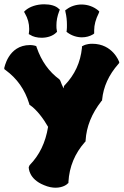

<svg xmlns="http://www.w3.org/2000/svg" viewBox="-44 -887 576 895"><path d="M511 -600C511 -599 482 -683 386 -683C360 -683 345 -675 344 -674L338 -671V-664C331 -596 305 -539 257 -489L254 -486V-482C254 -479 253 -477 253 -475C246 -487 241 -500 237 -511L233 -517C184 -553 149 -602 127 -666L125 -672L119 -674C118 -674 109 -677 96 -677C-8 -677 -24 -566 -24 -571V-565L-19 -561C36 -521 72 -469 92 -404L93 -399L96 -397C127 -376 159 -333 180 -296V-295C168 -222 140 -164 94 -117L90 -108C90 -105 89 -53 161 -24C182 -15 200 -12 215 -12C251 -12 270 -29 271 -31L275 -34V-39C279 -110 305 -172 352 -225L355 -228V-232C359 -297 383 -357 429 -416L432 -419V-422C438 -483 463 -538 508 -589L512 -594ZM413 -839C392 -856 365 -866 336 -866C311 -866 285 -858 266 -843L260 -839L261 -832C266 -812 268 -791 268 -771C268 -762 268 -754 267 -745L266 -739L271 -735C290 -721 314 -713 338 -713C357 -713 375 -718 390 -727L395 -731V-737C395 -740 395 -743 395 -746C395 -771 402 -797 416 -825L419 -833ZM229 -847C216 -860 191 -867 162 -867C127 -867 94 -856 74 -838L68 -832L72 -825C86 -801 92 -777 92 -753C92 -747 92 -742 91 -736L90 -728L96 -725C109 -716 129 -711 150 -711C178 -711 203 -720 218 -735L222 -739L221 -744C219 -752 219 -760 219 -769C219 -790 223 -812 232 -835L235 -842Z"/></svg>

Font: Hanalei Fill
Style: Regular
Weight: 400
Designer: Astigmatic (AOETI)
Foundry: Astigmatic (AOETI)
Version: Version 1.000